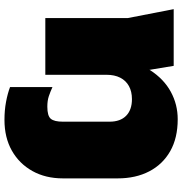

<svg xmlns="http://www.w3.org/2000/svg" viewBox="2 -635 816 860"><g transform="rotate(90 410.0 -205.0)"><path d="M21 -575H275L293 -466Q293 -467 294 -469Q334 -531 391 -562Q448 -593 514 -593Q598 -593 657 -559.5Q716 -526 747.5 -465.5Q779 -405 779 -324V-79Q779 -1 746 58Q713 117 654.5 150Q596 183 517 183Q474 183 436.5 176Q399 169 370 158V-32Q392 -22 411.5 -15.5Q431 -9 458 -9Q499 -9 512 -24.5Q525 -40 525 -78V-288Q525 -336 498.5 -362Q472 -388 424 -388Q390 -388 365.5 -374.5Q341 -361 328 -335.5Q315 -310 315 -274V0H61V-369Z"/></g></svg>

Font: Bounded
Style: Regular
Weight: 900
Designer: Vlad Churkin
Version: Version 1.0